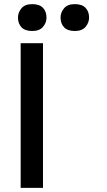

<svg xmlns="http://www.w3.org/2000/svg" viewBox="-20 -909 518 929"><path d="M80 0V-700H188V0ZM273 -824Q273 -849 290 -869Q307 -889 342 -889Q377 -889 394 -871Q411 -853 411 -824Q411 -799 394 -779Q377 -759 342 -759Q307 -759 290 -777Q273 -795 273 -824ZM67 -824Q67 -849 84 -869Q101 -889 136 -889Q171 -889 188 -871Q205 -853 205 -824Q205 -799 188 -779Q171 -759 136 -759Q101 -759 84 -777Q67 -795 67 -824Z"/></svg>

Font: Mach
Style: Regular
Weight: 400
Version: Version 1.002